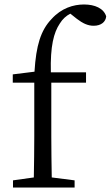

<svg xmlns="http://www.w3.org/2000/svg" viewBox="-20 -837 494 857"><path d="M37 -505V-468H133V-228C133 -167 132 -106 131 -45L38 -32V0H313V-32L211 -45C210 -106 209 -167 209 -228V-468H364V-514H207C204 -631 220 -692 247 -732C259 -752 276 -767 294 -776L323 -753C349 -733 372 -722 398 -722C432 -722 452 -740 454 -764C443 -800 403 -817 355 -817C308 -817 254 -801 210 -752C162 -702 141 -634 134 -517Z"/></svg>

Font: Source Han Serif K
Style: Regular
Weight: 400
Designer: Ryoko NISHIZUKA 西塚涼子 (kana & ideographs); Frank Grießhammer (Latin, Greek & Cyrillic); Wenlong ZHANG 张文龙 (bopomofo); San
Foundry: Adobe Systems Incorporated
Version: Version 1.001;PS 1.001;hotconv 16.6.54;makeotf.lib2.5.65590